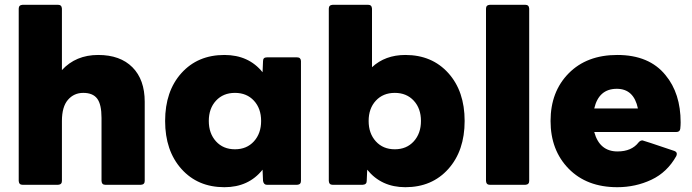

<svg xmlns="http://www.w3.org/2000/svg" viewBox="-20 -770 2883 800"><path d="M567 0H419Q404 0 403 -16V-279Q403 -335 385 -359Q367 -383 327 -383Q288 -383 263 -354Q238 -325 238 -266V-16Q238 -1 222 0H74Q59 0 58 -16V-734Q58 -749 74 -750H222Q237 -750 238 -734V-478Q296 -541 389 -541Q481 -541 532 -489.5Q583 -438 583 -346V-16Q583 -1 567 0Z M915 10Q804 10 736 -66Q668 -142 668 -266Q668 -390 736 -465.5Q804 -541 915 -541Q1016 -541 1074 -469L1076 -516Q1076 -531 1092 -531H1218Q1233 -531 1234 -516V-16Q1234 -1 1218 0H1092Q1079 0 1076 -16L1074 -63Q1016 10 915 10ZM959 -148Q1008 -148 1038 -181Q1068 -214 1068 -266Q1068 -318 1038 -350.5Q1008 -383 959 -383Q910 -383 880 -350.5Q850 -318 850 -266Q850 -214 880 -181Q910 -148 959 -148Z M1669 10Q1569 10 1510 -63L1508 -16Q1508 -1 1491 0H1366Q1351 0 1350 -16V-734Q1350 -749 1366 -750H1514Q1529 -750 1530 -734V-490Q1585 -541 1669 -541Q1780 -541 1848 -465.5Q1916 -390 1916 -266Q1916 -142 1848 -66Q1780 10 1669 10ZM1625 -148Q1674 -148 1704 -181Q1734 -214 1734 -266Q1734 -318 1704 -350.5Q1674 -383 1625 -383Q1576 -383 1546 -350.5Q1516 -318 1516 -266Q1516 -214 1546 -181Q1576 -148 1625 -148Z M2169 0H2021Q2006 0 2005 -16V-734Q2005 -749 2021 -750H2169Q2184 -750 2185 -734V-16Q2185 -1 2169 0Z M2552 10Q2425 10 2349.5 -67Q2274 -144 2274 -266Q2274 -388 2349.5 -464.5Q2425 -541 2552 -541Q2685 -541 2753 -457Q2816 -381 2816 -260Q2816 -248 2814.5 -234Q2813 -220 2798 -220H2456Q2478 -139 2553 -139Q2612 -139 2641 -177Q2648 -185 2657 -185Q2660 -185 2790 -141Q2800 -137 2800 -129Q2800 -125 2798 -120Q2760 -52 2694 -21Q2628 10 2552 10ZM2638 -318Q2621 -400 2550 -400Q2475 -400 2456 -318Z"/></svg>

Font: YamahaIndonesia935. App XBold
Style: Regular
Weight: 800
Designer: Dalton Maag Ltd
Foundry: Dalton Maag Ltd
Version: Version 1.002; January 01, 2024; Regular/Italic